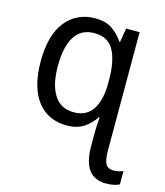

<svg xmlns="http://www.w3.org/2000/svg" viewBox="-116 -634 825 962"><g transform="rotate(15 296.5 -153.0)"><path d="M523 240Q487 240 460 224Q433 208 418.5 171.5Q404 135 404 76V11Q404 -2 404.5 -16Q405 -30 406 -44Q407 -58 408 -72H404Q383 -38 347.5 -14Q312 10 258 10Q211 10 172.5 -7.5Q134 -25 106.5 -60Q79 -95 64.5 -147Q50 -199 50 -267Q50 -336 64.5 -388Q79 -440 107 -475Q135 -510 173.5 -528Q212 -546 259 -546Q314 -546 348.5 -522Q383 -498 405 -464H409L421 -536H491V73Q491 128 503 147.5Q515 167 542 167Q558 167 570.5 164Q583 161 593 157V226Q582 232 564 236Q546 240 523 240ZM275 -63Q341 -63 373 -111.5Q405 -160 405 -247V-267Q405 -363 375.5 -418Q346 -473 274 -473Q206 -473 172.5 -420Q139 -367 139 -266Q139 -171 173 -117Q207 -63 275 -63Z"/></g></svg>

Font: Noto Sans Mono SemiCondensed
Style: Regular
Weight: 400
Width: 4
Designer: Monotype Design Team
Foundry: Monotype Imaging Inc.
Version: Version 2.010